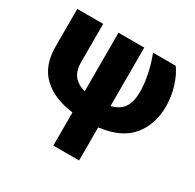

<svg xmlns="http://www.w3.org/2000/svg" viewBox="-162 -709 1135 1115"><g transform="rotate(30 405.0 -151.5)"><path d="M223.6 -530.3V-275.4Q223.6 -216.8 249.8 -183.8Q275.9 -150.9 326.2 -137.7V-530.3H499V-138.2Q557.1 -152.8 581.8 -191.4Q606.4 -230 606.4 -295.9Q606.4 -348.1 592.8 -412.8Q579.1 -477.5 557.6 -530.3H710Q740.2 -488.8 759.8 -425.8Q779.3 -362.8 779.3 -295.9Q779.3 -177.2 712.9 -95.5Q646.5 -13.7 499 4.9V226.6H326.2V4.4Q194.8 -12.2 122.3 -81.8Q49.8 -151.4 49.8 -278.3V-530.3Z"/></g></svg>

Font: Pretendard GOV Black
Style: Regular
Weight: 900
Designer: Base glyphs from Inter by Rasmus Andersson; Hangeul glyphs from Noto Sans CJK(Source Han Sans) by Jang Soo-young and Kan
Foundry: Kil Hyung-jin
Version: Version 1.309